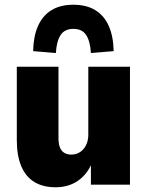

<svg xmlns="http://www.w3.org/2000/svg" viewBox="-20 -780 621 811"><path d="M215 11Q162 11 125.5 -11Q89 -33 70 -77.5Q51 -122 51 -188V-498H227V-198Q227 -173 233 -157.5Q239 -142 251.5 -134.5Q264 -127 281 -127Q302 -127 318 -137.5Q334 -148 343.5 -167Q353 -186 353 -211V-498H529V0H364V-91H368Q348 -43 308.5 -16Q269 11 215 11ZM216 -556 120 -564Q121 -625 140 -669Q159 -713 196.5 -736.5Q234 -760 290 -760Q346 -760 383.5 -736.5Q421 -713 440 -669Q459 -625 460 -564L364 -556Q361 -606 344 -632Q327 -658 290 -658Q253 -658 236 -632Q219 -606 216 -556Z"/></svg>

Font: Nunito Sans 10pt SemiCondensed Black
Style: Regular
Weight: 900
Width: 4
Designer: Vernon Adams
Foundry: Vernon Adams
Version: Version 3.101;gftools[0.9.27]